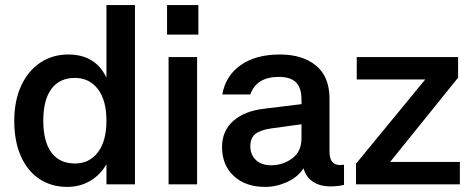

<svg xmlns="http://www.w3.org/2000/svg" viewBox="-20 -724 1856 754"><path d="M398 -704H510V0H398V-79Q374 -37 334 -13.5Q294 10 244 10Q182 10 135 -21Q88 -52 62 -110.5Q36 -169 36 -249Q36 -329 63.5 -388Q91 -447 139 -478.5Q187 -510 248 -510Q355 -510 398 -419ZM398 -250Q398 -330 364.5 -374Q331 -418 274 -418Q214 -418 182 -375Q150 -332 150 -250Q150 -168 182 -125Q214 -82 274 -82Q331 -82 364.5 -126Q398 -170 398 -250Z M636 -588V-704H759V-588ZM642 -500H754V0H642Z M1331 -77V2Q1307 8 1278 8Q1237 8 1209.5 -10Q1182 -28 1172 -63Q1149 -28 1107 -9Q1065 10 1021 10Q945 10 898.5 -32.5Q852 -75 852 -147Q852 -210 896 -249Q940 -288 1017 -297L1164 -315V-332Q1164 -379 1142.5 -400.5Q1121 -422 1075 -422Q987 -422 963 -353H853Q866 -427 925.5 -468.5Q985 -510 1079 -510Q1168 -510 1221 -466.5Q1274 -423 1274 -336V-128Q1274 -76 1315 -76Q1324 -76 1331 -77ZM1164 -182V-236L1047 -220Q1003 -214 983 -198Q963 -182 963 -150Q963 -117 984.5 -96Q1006 -75 1045 -75Q1090 -75 1127 -101.5Q1164 -128 1164 -182Z M1786 0H1378V-81L1650 -412H1381V-500H1779V-419L1512 -88H1786Z"/></svg>

Font: CBA Beacon Sans Bold
Style: Regular
Weight: 700
Designer: Wei Huang
Foundry: Wei Huang
Version: Version 1.002